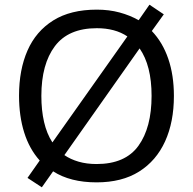

<svg xmlns="http://www.w3.org/2000/svg" viewBox="-20 -766 821 817"><path d="M720 -358Q720 -247 682.5 -164.5Q645 -82 572 -36Q499 10 391 10Q279 10 206 -37L158 31L97 -9L149 -83Q105 -132 83 -202Q61 -272 61 -359Q61 -469 97 -551Q133 -633 206.5 -679Q280 -725 392 -725Q444 -725 488.5 -713Q533 -701 570 -680L616 -746L677 -705L626 -634Q672 -586 696 -516Q720 -446 720 -358ZM625 -358Q625 -487 574 -560L254 -106Q280 -88 314.5 -78Q349 -68 391 -68Q513 -68 569 -145.5Q625 -223 625 -358ZM156 -358Q156 -297 167.5 -247Q179 -197 203 -160L522 -611Q470 -646 392 -646Q271 -646 213.5 -569.5Q156 -493 156 -358Z"/></svg>

Font: Noto Sans Kawi
Style: Regular
Weight: 400
Designer: Fadhl Haqq
Version: Version 1.000